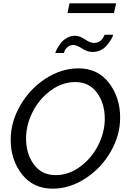

<svg xmlns="http://www.w3.org/2000/svg" viewBox="-20 -1124 761 1149"><path d="M384 -1046 396 -1104H675L662 -1046ZM363 -807H311Q313 -816 321 -831Q329 -846 342.5 -864.5Q356 -883 379.5 -896.5Q403 -910 429 -910Q457 -910 488.5 -888.5Q520 -867 542 -867Q559 -867 572 -874Q585 -881 592 -890.5Q599 -900 602 -906Q605 -912 606 -916H657Q652 -891 618.5 -852Q585 -813 533 -813Q503 -813 470.5 -834Q438 -855 419 -855Q400 -855 386 -843.5Q372 -832 367.5 -821.5Q363 -811 363 -807ZM44 -288Q44 -394 101.5 -493.5Q159 -593 253.5 -654Q348 -715 450 -715Q565 -715 632 -628Q699 -541 699 -420Q699 -314 642 -215.5Q585 -117 491 -56Q397 5 295 5Q179 5 111.5 -81Q44 -167 44 -288ZM607 -413Q607 -506 560 -569.5Q513 -633 431 -633Q352 -633 283 -582Q214 -531 175 -453.5Q136 -376 136 -296Q136 -203 183 -139.5Q230 -76 313 -76Q392 -76 461 -127.5Q530 -179 568.5 -256.5Q607 -334 607 -413Z"/></svg>

Font: Raleway-v4020 Medium
Style: Italic
Weight: 500
Italic angle: -12°
Designer: Matt McInerney, Pablo Impallari, Rodrigo Fuenzalida
Foundry: Matt McInerney, Pablo Impallari, Rodrigo Fuenzalida
Version: Version 4.020;PS 004.020;hotconv 1.0.88;makeotf.lib2.5.64775